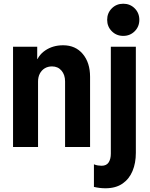

<svg xmlns="http://www.w3.org/2000/svg" viewBox="-20 -781 797 1020"><path d="M49.3 0V-532.7H177.7V-467.3H198.7L168 -437Q179.7 -485.4 220.2 -512.9Q260.7 -540.5 315.4 -540.5Q380.9 -540.5 419.7 -494.4Q458.5 -448.2 458.5 -373V0H325.7V-348.6Q325.7 -383.8 306.6 -406Q287.6 -428.2 256.3 -428.2Q234.4 -428.2 217.5 -418Q200.7 -407.7 191.4 -389.6Q182.1 -371.6 182.1 -347.7V0ZM540 219.2Q524.9 219.2 509 217.3Q493.2 215.3 479 211.9V91.8Q488.8 96.2 500.2 97.9Q511.7 99.6 519.5 99.6Q545.9 99.6 557.4 81.5Q568.8 63.5 568.8 35.2V-532.7H701.7V31.2Q701.7 85 684.1 127.4Q666.5 169.9 630.6 194.6Q594.7 219.2 540 219.2ZM634.8 -590.3Q598.6 -590.3 574 -615Q549.3 -639.6 549.3 -675.8Q549.3 -711.9 574 -736.6Q598.6 -761.2 634.8 -761.2Q670.9 -761.2 695.6 -736.6Q720.2 -711.9 720.2 -675.8Q720.2 -639.6 695.6 -615Q670.9 -590.3 634.8 -590.3Z"/></svg>

Font: Reddit Sans Condensed
Style: Bold
Weight: 700
Designer: Stephen Hutchings
Foundry: Reddit
Version: Version 1.014